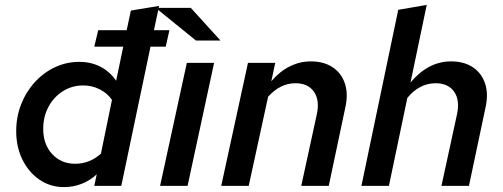

<svg xmlns="http://www.w3.org/2000/svg" viewBox="-20 -757 2049 782"><path d="M240 5Q185 5 141 -25Q97 -55 71.5 -106.5Q46 -158 46 -223Q46 -281 66 -332Q86 -383 121.5 -422Q157 -461 203.5 -483Q250 -505 303 -505Q351 -505 389.5 -485Q428 -465 453 -428L482 -567H364L380 -634H496L513 -714L628 -733L607 -634H670L655 -567H593L474 0H364L374 -47Q347 -22 313 -8.5Q279 5 240 5ZM286 -90Q345 -90 391 -131L436 -350Q418 -377 386.5 -393Q355 -409 319 -409Q273 -409 236 -385.5Q199 -362 177.5 -322Q156 -282 156 -232Q156 -169 192.5 -129.5Q229 -90 286 -90Z M632 0 741 -501H852L744 0ZM778 -592 614 -725H757L878 -592Z M881 0 990 -501H1101L1085 -426Q1119 -466 1160 -486.5Q1201 -507 1246 -507Q1299 -507 1335 -483Q1371 -459 1385 -416Q1399 -373 1386 -317L1319 0H1207L1270 -290Q1283 -348 1259 -383Q1235 -418 1183 -418Q1152 -418 1124 -404Q1096 -390 1072 -363L993 0Z M1452 0 1602 -717 1718 -737 1652 -421Q1687 -463 1728.5 -485Q1770 -507 1817 -507Q1870 -507 1906 -483Q1942 -459 1956 -416Q1970 -373 1957 -317L1890 0H1778L1841 -290Q1854 -348 1830 -383Q1806 -418 1754 -418Q1721 -418 1691.5 -402.5Q1662 -387 1639 -358L1564 0Z"/></svg>

Font: Red Hat Text SemiBold
Style: Italic
Weight: 600
Italic angle: -12°
Designer: Pentagram, MCKL
Foundry: Pentagram, MCKL
Version: Version 1.023